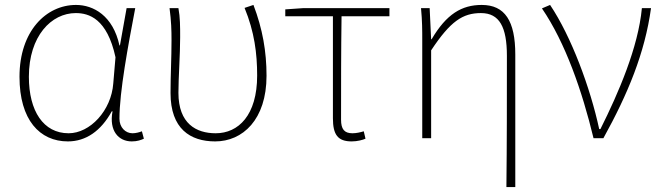

<svg xmlns="http://www.w3.org/2000/svg" viewBox="-20 -560 2682 778"><path d="M255 13C328 13 389 -29 433 -109H436C421 -29 461 13 514 13C537 13 552 7 563 2L555 -28C545 -24 530 -20 517 -20C488 -20 464 -44 464 -79C464 -188 499 -375 528 -527H493L466 -376H464C438 -496 359 -540 288 -540C167 -540 59 -434 59 -249C59 -74 141 13 255 13ZM258 -20C156 -20 97 -110 97 -249C97 -414 188 -507 287 -507C340 -507 414 -485 448 -328L439 -222C431 -112 345 -20 258 -20Z M852 13C963 13 1060 -75 1060 -253C1060 -351 1044 -443 1007 -540L971 -528C1011 -431 1022 -343 1022 -254C1022 -93 946 -20 854 -20C775 -20 703 -59 703 -184C703 -245 710 -338 710 -409C710 -453 710 -489 703 -527H667C674 -474 675 -438 675 -396C675 -325 671 -254 671 -183C671 -38 751 13 852 13Z M1405 13C1428 13 1450 7 1461 2L1454 -28C1441 -24 1424 -20 1408 -20C1375 -20 1362 -37 1362 -75C1362 -215 1362 -353 1364 -494H1558V-527H1208L1136 -522V-494H1329V-81C1329 -14 1349 13 1405 13Z M2032 198H2068V-339C2068 -475 2026 -540 1932 -540C1851 -540 1789 -503 1729 -401H1727L1721 -527H1686C1691 -474 1691 -438 1691 -396V0H1727V-356C1805 -474 1855 -507 1929 -507C2004 -507 2034 -450 2034 -334C2034 -158 2034 21 2032 198Z M2385 0H2425C2524 -179 2593 -345 2618 -527H2581C2566 -368 2487 -185 2413 -37H2408C2372 -204 2295 -412 2209 -540L2176 -526C2271 -387 2339 -191 2385 0Z"/></svg>

Font: Genne Gothic ExtraLight
Style: Regular
Weight: 250
Designer: Ryoko NISHIZUKA (kana & ideographs); Paul D. Hunt (Latin, Greek & Cyrillic); Wenlong ZHANG (bopomofo); Sandoll Communica
Foundry: Adobe Systems Incorporated
Version: Version 1.004;PS 1.004;hotconv 16.6.51;makeotf.lib2.5.65220